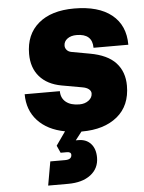

<svg xmlns="http://www.w3.org/2000/svg" viewBox="-62 -709 782 1044"><g transform="rotate(-5 329.5 -186.5)"><path d="M390 -229 278 -249Q201 -263 159 -311Q117 -359 117 -435Q117 -541 187 -600.5Q257 -660 382 -660Q515 -660 587 -602Q659 -544 659 -438H469Q469 -515 383 -515Q352 -515 332.5 -500.5Q313 -486 313 -463Q313 -450 322 -439.5Q331 -429 347 -426L446 -408Q542 -391 587 -342Q632 -293 632 -217Q632 -108 560 -49Q488 10 367 10H364L329 55H343Q386 55 411 82.5Q436 110 436 158Q436 217 390.5 252Q345 287 267 287H158L181 157H262Q298 157 298 131Q298 115 275 115H241L223 75L275 1Q180 -17 127 -74.5Q74 -132 74 -219H266Q266 -181 292.5 -159.5Q319 -138 366 -138Q396 -138 416.5 -153.5Q437 -169 437 -192Q437 -205 425 -215Q413 -225 390 -229Z"/></g></svg>

Font: Overused Grotesk Black
Style: Italic
Weight: 900
Italic angle: -10°
Version: Version 0.003